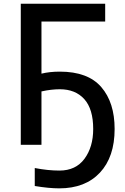

<svg xmlns="http://www.w3.org/2000/svg" viewBox="-20 -779 675 1033"><path d="M91.8 0V-758.8H545.9V-663.1H203.1V-382.8Q248 -393.6 301.8 -393.6Q453.1 -393.6 524.9 -310.5Q596.7 -227.5 596.7 -85Q596.7 65.4 517.6 149.9Q438.5 234.4 298.8 234.4Q243.2 234.4 167 221.7V125Q237.3 138.7 299.8 138.7Q387.7 138.7 434.6 75.2Q481.4 11.7 481.4 -85Q481.4 -192.4 433.6 -245.6Q385.7 -298.8 301.8 -298.8Q255.9 -298.8 203.1 -287.1V0Z"/></svg>

Font: Gothic A1 SemiBold
Style: Regular
Weight: 600
Version: Version 2.50